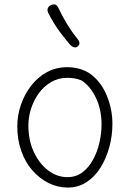

<svg xmlns="http://www.w3.org/2000/svg" viewBox="-20 -845 581 866"><path d="M284 -542Q307 -542 327 -537.5Q347 -533 364.5 -525Q382 -517 395 -506Q440 -469 463.5 -409.5Q487 -350 487 -287Q487 -232 473 -181Q459 -130 433 -88.5Q407 -47 369.5 -23Q332 1 286 1Q240 1 199 -19.5Q158 -40 126 -76.5Q94 -113 76 -164Q58 -215 58 -275Q58 -324 74 -371.5Q90 -419 120 -458Q150 -497 191.5 -519.5Q233 -542 284 -542ZM108 -279Q108 -212 132.5 -159.5Q157 -107 197 -76.5Q237 -46 284 -46Q323 -46 351.5 -67.5Q380 -89 399.5 -124.5Q419 -160 428.5 -202Q438 -244 438 -284Q438 -350 413 -403Q388 -456 348 -482Q332 -489 315.5 -491.5Q299 -494 284 -494Q243 -494 210 -474.5Q177 -455 154.5 -423.5Q132 -392 120 -354.5Q108 -317 108 -279ZM332 -637Q324 -629 313.5 -632Q303 -635 294 -646Q272 -672 254.5 -695Q237 -718 224 -739.5Q211 -761 200 -782Q192 -797 195 -806Q198 -815 208 -821Q217 -826 227 -825Q237 -824 244 -808Q259 -775 282.5 -736.5Q306 -698 327 -673Q336 -663 338 -653.5Q340 -644 332 -637Z"/></svg>

Font: Playpen Sans ExtraLight
Style: Regular
Weight: 250
Designer: Laura Meseguer, Veronika Burian, José Scaglione
Foundry: TypeTogether
Version: Version 1.001